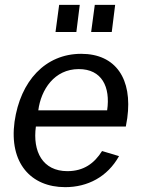

<svg xmlns="http://www.w3.org/2000/svg" viewBox="-20 -762 587 792"><path d="M499 -240 505 -275C527 -436 458 -540 315 -540C167 -540 64 -428 40 -260C17 -90 107 10 249 10C341 10 423 -32 471 -118L401 -139C369 -88 325 -56 258 -56C156 -56 114 -137 128 -240ZM224 -742 209 -630H295L309 -742ZM371 -742 356 -630H441L455 -742ZM138 -307C149 -392 204 -477 305 -477C400 -477 436 -404 422 -307Z"/></svg>

Font: Cheyenne Sans
Style: Italic
Weight: 400
Italic angle: -8.13011°
Designer: The Public Sans project authors (U.S. Web Design System), Libre Franklin designed by Pablo Impallari and Rodrigo Fuenzal
Foundry: The Cheyenne Sans Project Authors
Version: Version 2.007